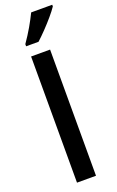

<svg xmlns="http://www.w3.org/2000/svg" viewBox="-177 -977 623 1021"><g transform="rotate(-20 134.5 -467.0)"><path d="M68.8 0V-713.9H176.3V0ZM268.6 -934.1V-924.8Q255.4 -904.8 231.7 -877Q208 -849.1 181.4 -821.5Q154.8 -793.9 132.8 -773.9H62.5V-786.1Q90.3 -826.2 111.6 -863Q132.8 -899.9 149.4 -934.1Z"/></g></svg>

Font: Open Sans Condensed SemiBold
Style: Regular
Weight: 600
Width: 3
Designer: Monotype Design Team
Foundry: Monotype Imaging Inc.
Version: Version 3.000; ttfautohint (v1.8.4)